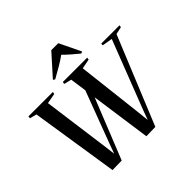

<svg xmlns="http://www.w3.org/2000/svg" viewBox="-227 -1224 1475 1475"><g transform="rotate(-45 511.0 -486.0)"><path d="M198.5 5.5 87.5 -710 31.5 -724.5 33 -743H298.5L295 -724.5L211.5 -709L283 -179.5L301 -37.5L280 -29.5L324 -150.5L517 -663.5L567.5 -664L300 3.5ZM566 5.5 465 -710 404.5 -724.5 406.5 -743H671.5L668.5 -724.5L589.5 -709L652 -169L666 -37.5L645 -29.5L689.5 -150.5L906.5 -711L822.5 -725.5L824.5 -743H1022.5L1020.5 -725.5L959 -712L665.5 3.5ZM364.5 -808.5 517 -978.5H593L677.5 -803.5L661.5 -797.5Q631.5 -822 602 -847.5Q572.5 -873 546 -899.5Q510.5 -873.5 468.2 -849Q426 -824.5 379.5 -798.5Z"/></g></svg>

Font: Merriweather 144pt Medium
Style: Italic
Weight: 500
Italic angle: -7.8°
Version: Version 2.101